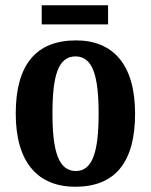

<svg xmlns="http://www.w3.org/2000/svg" viewBox="-20 -702 576 732"><path d="M139 -609H392V-682H139ZM267 10C417 10 495 -81 495 -269C495 -457 410 -548 270 -548C119 -548 40 -457 40 -269C40 -81 126 10 267 10ZM269 -50C203 -50 180 -126 180 -269C180 -414 202 -487 268 -487C333 -487 356 -414 356 -269C356 -126 334 -50 269 -50Z"/></svg>

Font: Noto Serif Tamil Condensed
Style: Bold
Weight: 700
Width: 3
Designer: Indian Type Foundry, Tom Grace, and the Monotype Design Team
Foundry: Monotype Imaging Inc.
Version: Version 2.004